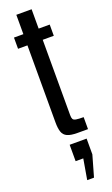

<svg xmlns="http://www.w3.org/2000/svg" viewBox="-218 -900 731 1257"><g transform="rotate(-20 147.5 -271.0)"><path d="M198.7 4.4Q151.9 4.4 127.7 -6.8Q103.5 -18.1 95 -43.2Q86.4 -68.4 86.4 -109.4V-646.5H21V-724.6H86.4V-859.4H192.9V-724.6H270V-646.5H192.9V-121.1Q192.9 -103 197.8 -94Q202.6 -85 219.5 -82Q236.3 -79.1 271.5 -79.1V4.4ZM152.3 316.4 176.8 173.8H123.5V59.6H241.7V169.4L199.7 316.4Z"/></g></svg>

Font: Antonio Medium
Style: Regular
Weight: 500
Designer: Vernon Adams
Foundry: Vernon Adams
Version: Version 1.002